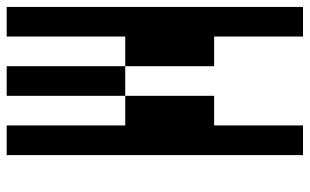

<svg xmlns="http://www.w3.org/2000/svg" viewBox="-186 -770 873 540"><g transform="rotate(90 250.0 -500.5)"><path d="M0 -83.3V-916.7H83.3V-666.7H166.7V-416.7H83.3V-83.3ZM166.7 -83.3V-416.7H250V-83.3ZM250 -416.7V-666.7H333.3V-916.7H416.7V-83.3H333.3V-416.7Z"/></g></svg>

Font: GalmuriMono11 Regular
Style: Regular
Weight: 400
Designer: Lee Minseo (quiple)
Version: Version 2.399;hotconv 1.1.1;makeotfexe 2.6.0 DEVELOPMENT